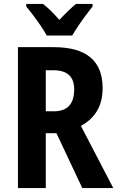

<svg xmlns="http://www.w3.org/2000/svg" viewBox="-20 -953 595 973"><path d="M252 -714Q500 -714 500 -507Q500 -439 472 -391.5Q444 -344 390 -315L554 0H397L266 -278H212V0H71V-714ZM251 -597H212V-389H253Q356 -389 356 -500Q356 -597 251 -597ZM217 -773Q206 -793 187.5 -820.5Q169 -848 149 -874.5Q129 -901 113 -920V-933H198Q218 -918 238.5 -897.5Q259 -877 281 -852Q326 -901 365 -933H449V-920Q434 -901 414.5 -875Q395 -849 376.5 -821.5Q358 -794 346 -773Z"/></svg>

Font: Noto Sans Khmer UI Condensed
Style: Bold
Weight: 700
Width: 3
Designer: Danh Hong and the Monotype Design Team
Foundry: Monotype Imaging Inc.
Version: Version 2.002; ttfautohint (v1.8.4.7-5d5b)